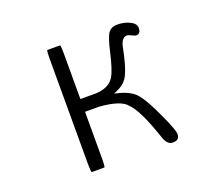

<svg xmlns="http://www.w3.org/2000/svg" viewBox="-120 -890 1240 1078"><g transform="rotate(-20 500.0 -350.5)"><path d="M332 14.6Q335.9 2.9 335.9 -36.1V-316.4H419.4Q548.8 -306.6 582.5 -261.2Q630.4 -213.9 687 -46.9Q700.7 1 725.1 11.7Q731.9 14.6 740.2 14.6Q762.2 14.6 771.7 5.1Q781.2 -4.4 781.2 -22.5Q781.2 -32.2 771 -61.3Q760.7 -90.3 734.4 -147.5Q687.5 -250.5 653.3 -292.5Q620.1 -333.5 544.4 -351.6L524.4 -356.4L543 -364.7Q595.7 -387.2 616.7 -433.1Q639.2 -480.5 659.2 -583.5Q665.5 -615.2 679.2 -628.9Q689 -638.7 702.1 -638.7Q712.4 -638.7 726.6 -630.9Q746.6 -621.1 752 -621.1Q765.1 -621.1 772 -627.9Q780.3 -636.2 780.3 -656.2Q780.3 -682.1 748.5 -697.8Q714.4 -714.8 672.9 -714.8Q640.6 -714.8 622.1 -694.8Q603 -673.3 582 -580.1Q560.1 -483.9 539.1 -447.8Q532.7 -437.5 523.9 -428.2Q489.7 -394 425.8 -392.6H335.9V-665Q335.9 -703.6 332.5 -714.8H254.9Q251 -703.6 251 -665V-36.1Q251 3.4 254.9 14.6Z"/></g></svg>

Font: YuPearl-Light
Style: Light
Weight: 300
Designer: Max Yao
Foundry: Max-Everyday
Version: Version 1.011; ttfautohint (v1.8.3)